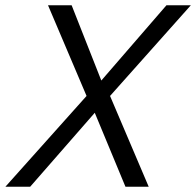

<svg xmlns="http://www.w3.org/2000/svg" viewBox="-40 -710 745 730"><path d="M-19.5 0 289.1 -345.2 142.6 -689.9H232.4L345.2 -403.8L592.8 -689.9H685.5L378.4 -345.2L525.4 0H437L320.3 -281.2L74.7 0Z"/></svg>

Font: Acari Sans
Style: Italic
Weight: 400
Italic angle: -13°
Designer: Alfredo Marco Pradil and Stefan Peev
Foundry: Hanken Design Co.
Version: Version 1.045;January 11, 2019;FontCreator 11.5.0.2425 64-bi